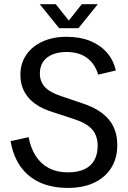

<svg xmlns="http://www.w3.org/2000/svg" viewBox="-20 -902 625 939"><path d="M312 17Q234.6 17 176 -9.2Q117.4 -35.5 81 -86.6Q44.5 -137.7 31.7 -211.7L120.1 -231.1Q130 -177.3 155.1 -138.8Q180.1 -100.2 219.6 -79.6Q259.2 -59.1 312 -59.1Q361.1 -59.1 393.5 -74.6Q426 -90.2 441.8 -119.3Q457.6 -148.4 457.6 -189.3Q457.6 -237.9 430.9 -268.7Q404.3 -299.5 343.7 -319.1L232.4 -355.6Q155 -380.6 117.4 -426.5Q79.8 -472.3 79.8 -535.4Q79.8 -591.8 108.3 -633.6Q136.8 -675.4 187.8 -698.7Q238.8 -722 305.7 -722Q369.9 -722 419.3 -702.5Q468.7 -682.9 501.6 -646.2Q534.6 -609.4 546.5 -557.3L460.5 -537Q442.6 -593 403.4 -620.4Q364.2 -647.7 305.9 -647.7Q245.7 -647.7 210.3 -620.4Q175 -593.1 175 -542.3Q175 -504 198.3 -477.7Q221.5 -451.3 276.8 -432.6L389.8 -394.3Q471.6 -366.3 512.6 -317Q553.6 -267.6 553.6 -192.6Q553.6 -129.8 525.2 -83Q496.9 -36.2 442.7 -9.6Q388.6 17 312 17ZM269.3 -764 174.3 -881.6H252.7L336.7 -776H296.3L380.1 -881.6H458.5L363.5 -764Z"/></svg>

Font: TikTok Sans Light
Style: Regular
Weight: 300
Version: Version 4.000